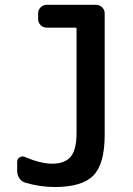

<svg xmlns="http://www.w3.org/2000/svg" viewBox="-20 -750 540 780"><path d="M83 -7.8Q68.4 -11.7 59.1 -25.4Q49.8 -39.1 49.8 -54.7V-92.8Q49.8 -104.5 60.1 -110.8Q70.3 -117.2 81.1 -112.3Q145.5 -85 192.4 -85Q243.2 -85 267.1 -113.3Q291 -141.6 291 -210.9V-632.8Q291 -637.7 286.1 -637.7H169.9Q155.3 -637.7 145 -647.9Q134.8 -658.2 134.8 -672.9V-695.3Q134.8 -710 145 -720.2Q155.3 -730.5 169.9 -730.5H370.1Q384.8 -730.5 395 -720.2Q405.3 -710 405.3 -695.3V-202.1Q405.3 -84 359.4 -37.1Q313.5 9.8 202.1 9.8Q143.6 9.8 83 -7.8Z"/></svg>

Font: Rounded-L Mgen+ 1m medium
Style: Regular
Weight: 500
Designer: [Source Han Sans]
Ryoko NISHIZUKA  (kana & ideographs); Paul D. Hunt (Latin, Greek & Cyrillic); Wenlong ZHANG  (bopomofo
Version: Version 1.059.20150602